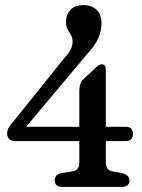

<svg xmlns="http://www.w3.org/2000/svg" viewBox="-20 -734 556 754"><path d="M291.5 -377Q291.5 -406 304.5 -420L354 -466.5Q369 -481.5 379.5 -481.5Q395.5 -481.5 395.5 -460V-236H474Q502 -236 502 -208.5Q502 -180 473.5 -180H395.5V-96Q395.5 -67 419 -61.5L462.5 -53.5Q488.5 -45 488.5 -26Q488.5 0 458 0H224.5Q195 0 195 -26Q195 -48 220.5 -54L267.5 -61.5Q291.5 -66 291.5 -96V-180H41.5Q8 -180 8 -210.5Q8 -231 31 -255L235.5 -509.5Q252 -526.5 258.5 -541.2Q265 -556 265 -570.5Q265 -586 258.5 -596.5Q252 -607 245.5 -618.5Q239 -630 239 -649Q239 -677 257 -695.5Q275 -714 308 -714Q340 -714 359.2 -695.5Q378.5 -677 378.5 -643Q378.5 -613 366.5 -584.8Q354.5 -556.5 319 -518L82.5 -236H291.5Z"/></svg>

Font: Fraunces 144pt S100
Style: Regular
Weight: 400
Version: Version 1.000; ttfautohint (v1.8.3)